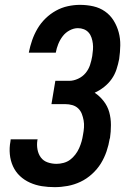

<svg xmlns="http://www.w3.org/2000/svg" viewBox="-20 -763 540 791"><path d="M205 8Q178 8 152.5 4Q127 0 103.5 -10.5Q80 -21 62 -38Q44 -55 33.5 -78Q23 -101 20.5 -127.5Q18 -154 23 -180L24 -189H135L134 -185Q131 -166 134.5 -147Q138 -128 148.5 -114Q159 -100 176.5 -94Q194 -88 213 -88Q227 -88 242 -92Q257 -96 269 -105Q281 -114 290.5 -126.5Q300 -139 306 -152.5Q312 -166 316 -180Q320 -194 322 -208Q325 -223 326 -238Q327 -253 324.5 -267Q322 -281 317 -294Q312 -307 302 -316.5Q292 -326 278 -330Q264 -334 249 -334H192L208 -430H265Q283 -430 301.5 -438.5Q320 -447 332.5 -462Q345 -477 351 -495.5Q357 -514 360 -532Q362 -545 363 -558Q364 -571 362.5 -583.5Q361 -596 357 -608Q353 -620 345 -629Q337 -638 325.5 -642.5Q314 -647 301 -647Q284 -647 267 -638Q250 -629 238.5 -614Q227 -599 220 -581.5Q213 -564 210 -547V-546H99V-548Q104 -573 112.5 -597.5Q121 -622 134.5 -645Q148 -668 167.5 -687Q187 -706 210.5 -719Q234 -732 259.5 -737.5Q285 -743 309 -743Q338 -743 364.5 -737Q391 -731 412.5 -716Q434 -701 448 -678.5Q462 -656 469 -630Q476 -604 475.5 -576Q475 -548 471 -520Q467 -499 460 -477.5Q453 -456 440 -437.5Q427 -419 408.5 -404.5Q390 -390 370 -381Q391 -367 407 -346.5Q423 -326 430 -301Q437 -276 437 -248Q437 -220 433 -193L432 -192Q428 -166 419 -139.5Q410 -113 395.5 -89.5Q381 -66 359 -46Q337 -26 311.5 -14Q286 -2 259 3Q232 8 205 8Z"/></svg>

Font: Iosevka
Style: Bold Italic
Weight: 700
Italic angle: -9°
Monospace: yes
Designer: Belleve Invis
Foundry: Belleve Invis
Version: Version 32.5.0; ttfautohint (v1.8.4)